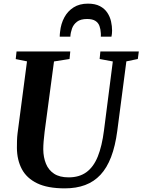

<svg xmlns="http://www.w3.org/2000/svg" viewBox="-20 -1026 784 1056"><path d="M675 -688.5 625 -306Q614 -222.5 591 -162.5Q568 -102.5 532.5 -64.5Q497 -26.5 448 -8.2Q399 10 336.5 10Q242 10 184.2 -18Q126.5 -46 100 -96.2Q73.5 -146.5 73 -212.5Q73 -231.5 73.5 -251.5Q74 -271.5 76.5 -292.5L128.5 -688.5L66.5 -701L71 -743H366.5L362.5 -701.5L277 -688L225.5 -302Q222 -274 220 -249.2Q218 -224.5 218 -204.5Q218.5 -160.5 232.8 -125.5Q247 -90.5 277.5 -70.5Q308 -50.5 357.5 -50.5Q416 -50.5 455.2 -79Q494.5 -107.5 517.8 -165Q541 -222.5 552 -309.5L600.5 -688L528 -701.5L532 -743H743.5L738 -701.5ZM463.5 -1006Q503.5 -1006 529.5 -992.2Q555.5 -978.5 570.2 -956.2Q585 -934 590.8 -908Q596.5 -882 596.5 -857.5Q596.5 -848.5 595.5 -840Q594.5 -831.5 593 -824.5H534.5Q535 -829 534.8 -833.8Q534.5 -838.5 534.5 -843.5Q533.5 -865.5 527 -883.2Q520.5 -901 504.5 -911.2Q488.5 -921.5 459 -921.5Q423 -921.5 403.5 -906.5Q384 -891.5 376 -869Q368 -846.5 367 -824.5H308.5Q308.5 -831.5 309 -838Q309.5 -844.5 310.5 -851.5Q315 -895.5 333.8 -930.2Q352.5 -965 385 -985.5Q417.5 -1006 463.5 -1006Z"/></svg>

Font: Merriweather 48pt
Style: Bold Italic
Weight: 700
Italic angle: -7.8°
Version: Version 2.101